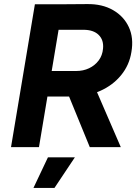

<svg xmlns="http://www.w3.org/2000/svg" viewBox="-20 -721 685 941"><path d="M196 -248 217 -373H353Q388 -373 416.5 -386.5Q445 -400 463.5 -424.5Q482 -449 485 -483Q489 -525 463.5 -550Q438 -575 389 -575H251L272 -700L407 -701Q481 -702 534 -671.5Q587 -641 611.5 -588Q636 -535 624 -466Q614 -402 573.5 -352.5Q533 -303 471 -275.5Q409 -248 335 -248ZM34 0 151 -700H288L171 0ZM420 0 305 -281 418 -356 572 0ZM144 200 215 50H347L247 200Z"/></svg>

Font: Figtree Light
Style: Bold Italic
Weight: 700
Italic angle: -9.5°
Version: Version 2.000